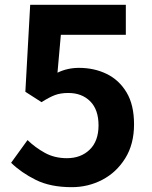

<svg xmlns="http://www.w3.org/2000/svg" viewBox="-20 -761 630 795"><path d="M277 14Q189 14 128.5 -16Q68 -46 26 -87L94 -181Q126 -150 166 -128Q206 -106 257 -106Q315 -106 351.5 -141.5Q388 -177 388 -242Q388 -307 353.5 -341.5Q319 -376 263 -376Q231 -376 208 -367.5Q185 -359 152 -338L85 -381L105 -741H501V-617H232L218 -460Q259 -480 307 -480Q370 -480 421.5 -455Q473 -430 504 -378.5Q535 -327 535 -246Q535 -164 498.5 -105.5Q462 -47 403.5 -16.5Q345 14 277 14Z"/></svg>

Font: Source Han Sans TC
Style: Bold
Weight: 700
Designer: Ryoko NISHIZUKA Ë•øÂ°öÊ∂ºÂ≠ê (kana, bopomofo & ideographs); Paul D. Hunt (Latin, Greek & Cyrillic); Sandoll Communicatio
Foundry: Adobe
Version: Version 2.004;hotconv 1.0.118;makeotfexe 2.5.65603